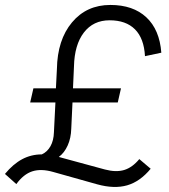

<svg xmlns="http://www.w3.org/2000/svg" viewBox="-56 -726 682 776"><path d="M159 -31Q110 -45 74.5 -33.5Q39 -22 10 18L-36 -23Q-3 -63 33.5 -82.5Q70 -102 113 -102Q135 -112 148 -135Q161 -158 162 -192L168 -312H66L79 -369H170L174 -447Q176 -565 235 -635.5Q294 -706 390 -706Q482 -706 535.5 -656Q589 -606 596 -513L530 -499Q526 -571 489.5 -607.5Q453 -644 387 -644Q321 -644 283 -594.5Q245 -545 243 -458L239 -369H433L420 -312H237L232 -206Q231 -168 217.5 -138Q204 -108 182 -92L184 -91L368 -41Q413 -29 446 -39Q479 -49 507 -83L553 -44Q510 8 458 23Q406 38 337 19Z"/></svg>

Font: Red Hat Text
Style: Italic
Weight: 400
Italic angle: -12°
Designer: Pentagram / MCKL
Foundry: Pentagram / MCKL
Version: Version 1.005; Red Hat Text Italic